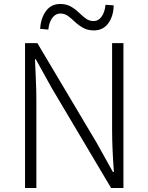

<svg xmlns="http://www.w3.org/2000/svg" viewBox="-20 -946 747 966"><path d="M106 0V-729H168L466 -228L548 -81H553Q549 -135 546.5 -189.5Q544 -244 544 -297V-729H601V0H539L241 -502L160 -648H156Q158 -595 160.5 -543Q163 -491 163 -437V0ZM452 -793Q421 -793 398 -806Q375 -819 357.5 -835.5Q340 -852 323 -865Q306 -878 283 -878Q260 -878 243.5 -856.5Q227 -835 223 -797L182 -801Q185 -854 211 -890Q237 -926 283 -926Q314 -926 336.5 -913Q359 -900 376.5 -883Q394 -866 411.5 -853Q429 -840 451 -840Q475 -840 491 -862Q507 -884 511 -922L552 -919Q551 -865 525 -829Q499 -793 452 -793Z"/></svg>

Font: Noto Sans HK Thin Light
Style: Regular
Weight: 300
Version: Version 2.004-H2;hotconv 1.0.118;makeotfexe 2.5.65603